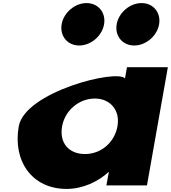

<svg xmlns="http://www.w3.org/2000/svg" viewBox="-20 -1207 1112 1249"><path d="M543 -1187C467 -1187 394 -1125 381 -1049C368 -973 419 -911 495 -911C571 -911 644 -973 657 -1049C670 -1125 619 -1187 543 -1187ZM901 -1187C825 -1187 752 -1125 739 -1049C726 -973 777 -911 853 -911C929 -911 1002 -973 1015 -1049C1028 -1125 977 -1187 901 -1187ZM102 -385C142 -610 741 -759 793 -697L806 -770H1072L936 -1H672L688 -88H686C618 -25 518 22 413 22C188 22 62 -160 102 -385ZM384 -385C365 -280 425 -205 533 -205C637 -205 725 -280 744 -385C763 -491 696 -566 597 -566C496 -566 403 -491 384 -385Z"/></svg>

Font: Hussar Dziwak
Style: Kur
Weight: 400
Version: Version 1.022